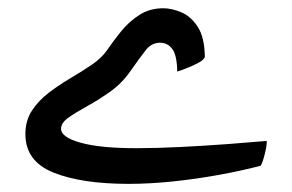

<svg xmlns="http://www.w3.org/2000/svg" viewBox="-20 -438 707 465"><path d="M291.5 7.3Q177.7 7.3 109.6 -20Q41.5 -47.4 41.5 -113.3Q41.5 -146 57.4 -170.2Q73.2 -194.3 98.1 -213.4Q123 -232.4 150.4 -248.5Q177.7 -264.6 201.7 -280.8Q225.6 -296.9 238.8 -315.9Q253.9 -337.9 272.9 -361.6Q292 -385.3 317.1 -401.6Q342.3 -418 375.5 -418Q395.5 -418 418.7 -408.4Q441.9 -398.9 458.7 -373.3Q475.6 -347.7 476.1 -299.8Q473.6 -293 460 -285.6Q446.3 -278.3 431.2 -272.5Q416 -266.6 409.2 -264.6Q408.7 -303.7 397.5 -319.1Q386.2 -334.5 367.7 -334.5Q347.2 -334.5 333.3 -316.9Q319.3 -299.3 295.4 -265.1Q274.9 -235.8 246.6 -215.8Q218.3 -195.8 191.2 -180.9Q164.1 -166 146 -153.3Q127.9 -140.6 127.9 -126Q127.9 -105.5 175.5 -92.3Q223.1 -79.1 310.1 -79.1Q358.4 -79.1 417.2 -82Q476.1 -85 531.7 -89.1Q587.4 -93.3 626 -96.7Q626.5 -85.9 621.3 -65.2Q616.2 -44.4 611.3 -36.6Q564.9 -24.4 509.8 -14.4Q454.6 -4.4 398.2 1.5Q341.8 7.3 291.5 7.3Z"/></svg>

Font: Harmattan
Style: Bold
Weight: 700
Designer: George W. Nuss III and SIL International
Foundry: SIL International
Version: Version 4.000